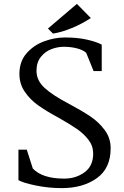

<svg xmlns="http://www.w3.org/2000/svg" viewBox="-20 -958 640 989"><path d="M75 0ZM75 -30V-187H118L149 -90Q198 -38 311 -38Q371 -38 415.5 -70.5Q460 -103 460 -167Q460 -206 436 -237.5Q412 -269 376.5 -293.5Q341 -318 281 -352Q218 -386 176.5 -415.5Q135 -445 107.5 -485.5Q80 -526 80 -577Q80 -641 116.5 -683Q153 -725 207 -745Q261 -765 315 -765Q380 -765 429.5 -753.5Q479 -742 504 -728V-592H462L424 -686Q407 -701 376 -709Q345 -717 308 -717Q277 -717 245 -705Q213 -693 190.5 -665Q168 -637 168 -593Q168 -543 210.5 -504.5Q253 -466 332 -425Q403 -387 446 -358Q489 -329 519.5 -288Q550 -247 550 -194Q550 -91 478.5 -40Q407 11 298 11Q230 11 164.5 -2.5Q99 -16 75 -30ZM376 -938 448 -865Q402 -835 350 -813.5Q298 -792 253 -785L227 -811Z"/></svg>

Font: Martel DemiBold
Style: Regular
Weight: 600
Designer: Dan Reynolds
Foundry: Dan Reynolds
Version: Version 1.001; ttfautohint (v1.1) -l 5 -r 5 -G 72 -x 0 -D la